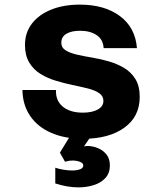

<svg xmlns="http://www.w3.org/2000/svg" viewBox="-20 -588 690 830"><path d="M339 12Q261 12 202 -13.5Q143 -39 110.5 -86.5Q78 -134 77 -199H222Q220 -153 251.5 -127Q283 -101 338 -101Q378 -101 402.5 -114.5Q427 -128 427 -152Q427 -173 408.5 -185.5Q390 -198 360 -205.5Q330 -213 294 -220.5Q258 -228 221.5 -239Q185 -250 155 -268.5Q125 -287 106.5 -317.5Q88 -348 88 -394Q88 -447 118 -486Q148 -525 201.5 -546.5Q255 -568 325 -568Q432 -568 498.5 -518.5Q565 -469 572 -380H428Q426 -417 398 -436Q370 -455 326 -455Q289 -455 267 -442Q245 -429 245 -403Q245 -382 263.5 -370.5Q282 -359 312 -352Q342 -345 378.5 -339Q415 -333 451 -322.5Q487 -312 517 -294Q547 -276 565.5 -246Q584 -216 584 -169Q584 -84 517.5 -36Q451 12 339 12ZM318 222Q295 222 269 217.5Q243 213 219 205V137Q233 142 253.5 145.5Q274 149 292 149Q311 149 325.5 144Q340 139 340 127Q340 117 325.5 111.5Q311 106 294 106Q285 106 276.5 107.5Q268 109 261 111L239 72L300 -28L377 -5L343 45Q347 44 350.5 43.5Q354 43 357 43Q380 43 402.5 52Q425 61 440 79.5Q455 98 455 127Q455 160 436 181Q417 202 386 212Q355 222 318 222Z"/></svg>

Font: Azeret Mono
Style: Bold
Weight: 700
Designer: Martin Vácha
Foundry: Displaay
Version: Version 1.002